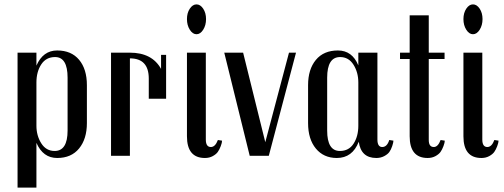

<svg xmlns="http://www.w3.org/2000/svg" viewBox="-20 -710 2297 875"><path d="M376 -149Q376 -77 340.5 -33.5Q305 10 240.5 10Q176 10 146 -59V145H60V-470H146V-411Q176 -480 240.5 -480Q305 -480 340.5 -437.5Q376 -395 376 -322ZM288 -115V-356Q288 -450 231 -450Q190 -450 168 -416.5Q146 -383 146 -334V-137Q146 -92 168 -57Q190 -22 229 -22Q288 -22 288 -115Z M737 -260H658V-352Q658 -444 572 -444V0H486V-470H572Q673 -470 714 -396V-460H737Z M906 -670.5Q919 -651 919 -623Q919 -595 906 -574.5Q893 -554 875.5 -554Q858 -554 845 -574.5Q832 -595 832 -623Q832 -651 845 -670.5Q858 -690 875.5 -690Q893 -690 906 -670.5ZM941 -40Q961 -40 973 -72L992 -69Q992 -60 986 -44Q980 -28 972.5 -17.5Q965 -7 949.5 1.5Q934 10 914 10Q832 10 832 -89V-470H918V-74Q918 -40 941 -40Z M1329 -470 1205 0H1118L1002 -470H1088L1189 -62L1297 -470Z M1754 -72 1773 -69Q1773 -61 1767.5 -44.5Q1762 -28 1754.5 -17.5Q1747 -7 1731 1.5Q1715 10 1695 10Q1625 10 1615 -64Q1586 10 1515 10Q1455 10 1419.5 -33Q1384 -76 1384 -149V-322Q1384 -394 1419.5 -437Q1455 -480 1520 -480Q1585 -480 1613 -412V-470H1700V-74Q1700 -40 1722 -40Q1744 -40 1754 -72ZM1613 -137V-334Q1613 -380 1591 -415Q1569 -450 1530 -450Q1471 -450 1471 -356V-115Q1471 -22 1529 -22Q1570 -22 1591.5 -55.5Q1613 -89 1613 -137Z M1957 -40Q1976 -40 1988 -72L2007 -69Q2007 -60 2001 -44Q1995 -28 1987.5 -17.5Q1980 -7 1964.5 1.5Q1949 10 1929 10Q1847 10 1847 -89V-441H1803V-470H1847V-640H1934V-470H2006V-441H1934V-72Q1934 -40 1957 -40Z M2166 -670.5Q2179 -651 2179 -623Q2179 -595 2166 -574.5Q2153 -554 2135.5 -554Q2118 -554 2105 -574.5Q2092 -595 2092 -623Q2092 -651 2105 -670.5Q2118 -690 2135.5 -690Q2153 -690 2166 -670.5ZM2201 -40Q2221 -40 2233 -72L2252 -69Q2252 -60 2246 -44Q2240 -28 2232.5 -17.5Q2225 -7 2209.5 1.5Q2194 10 2174 10Q2092 10 2092 -89V-470H2178V-74Q2178 -40 2201 -40Z"/></svg>

Font: Trochut
Style: Regular
Weight: 400
Designer: Andreu Balius
Foundry: Andreu Balius
Version: Version 1.001